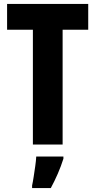

<svg xmlns="http://www.w3.org/2000/svg" viewBox="-20 -734 484 975"><path d="M298 0H147V-583H16V-714H428V-583H298ZM302 72Q290 110 273.5 148Q257 186 238 221H143V208Q147 190 151 163.5Q155 137 159 109.5Q163 82 164 61H302Z"/></svg>

Font: Noto Sans Malayalam ExtraCondensed ExtraBold
Style: Regular
Weight: 800
Width: 2
Designer: Jelle Bosma - Monotype Design Team
Foundry: Monotype Imaging Inc.
Version: Version 2.104; ttfautohint (v1.8.4.7-5d5b)